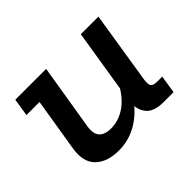

<svg xmlns="http://www.w3.org/2000/svg" viewBox="-96 -553 717 717"><g transform="rotate(-45 263.0 -194.0)"><path d="M180 10Q118 10 85.5 -22.5Q53 -55 64 -119L98 -328H29L40 -398H203L161 -142Q154 -103 169 -86Q184 -69 217 -69Q258 -69 293.5 -93.5Q329 -118 355 -166L343 -130L386 -398H479L434 -115Q430 -92 435 -81.5Q440 -71 463 -71H489L478 0H425Q372 0 352 -28Q332 -56 338 -100L340 -116L356 -91Q322 -42 277 -16Q232 10 180 10Z"/></g></svg>

Font: Rokkitt Medium
Style: Italic
Weight: 500
Italic angle: -9°
Designer: Vernon Adams
Foundry: Vernon Adams
Version: Version 3.103